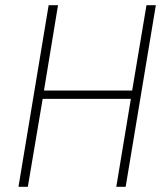

<svg xmlns="http://www.w3.org/2000/svg" viewBox="-20 -718 640 738"><path d="M483 -338H144L87 0H51L167 -698H203L149 -370H488L543 -698H579L463 0H427Z"/></svg>

Font: IBM Plex Mono ExtraLight
Style: Italic
Weight: 200
Italic angle: -9°
Monospace: yes
Designer: Mike Abbink, Paul van der Laan, Pieter van Rosmalen
Foundry: Bold Monday
Version: Version 2.3